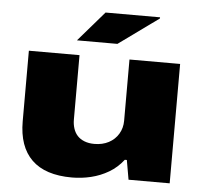

<svg xmlns="http://www.w3.org/2000/svg" viewBox="-52 -780 893 846"><g transform="rotate(5 394.0 -356.5)"><path d="M296 12Q178 12 118.5 -46Q59 -104 59 -216V-528H283V-243Q283 -222 289 -203.5Q295 -185 307 -172Q319 -159 338 -151.5Q357 -144 382 -144Q418 -144 445.5 -158.5Q473 -173 488.5 -199Q504 -225 504 -257V-528H728V0H546L531 -86H522Q495 -51 458.5 -29.5Q422 -8 380.5 2Q339 12 296 12ZM266 -592 381 -725H622V-720L445 -592Z"/></g></svg>

Font: Archivo Expanded Black
Style: Regular
Weight: 900
Width: 7
Designer: Hector Gatti
Foundry: Omnibus-Type
Version: Version 2.001